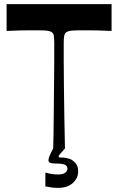

<svg xmlns="http://www.w3.org/2000/svg" viewBox="-20 -720 573 931"><path d="M200 184V117Q219 122 232.5 124Q246 126 260 126Q285 126 296 117.5Q307 109 307 98Q307 84 293.5 78.5Q280 73 252 73Q235 73 225 70Q215 67 215 57Q215 48 220.5 35Q226 22 238 0Q240 -76 240.5 -153.5Q241 -231 242 -301Q243 -371 243 -426.5Q243 -482 243 -513Q243 -537 240.5 -549.5Q238 -562 225 -567Q219 -570 206 -571.5Q193 -573 157 -573Q148 -573 129 -573Q110 -573 81.5 -572.5Q53 -572 12 -570V-700H521V-570Q481 -572 451.5 -572.5Q422 -573 403.5 -573Q385 -573 376 -573Q340 -573 327 -571.5Q314 -570 308 -567Q295 -562 292 -549.5Q289 -537 289 -513Q289 -482 289 -426.5Q289 -371 290 -301Q291 -231 292 -153.5Q293 -76 295 0Q276 21 270 28Q264 35 264 39Q264 43 268.5 43.5Q273 44 283 44Q291 44 301 46Q311 48 320 51Q335 58 347 72Q359 86 359 112Q359 144 333 167.5Q307 191 261 191Q247 191 233.5 189.5Q220 188 200 184Z"/></svg>

Font: Ojuju SemiBold
Style: Regular
Weight: 600
Designer: Chisaokwu Joboson, Mirko Velimirovic
Foundry: Udi Foundry
Version: Version 1.000